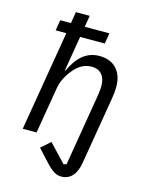

<svg xmlns="http://www.w3.org/2000/svg" viewBox="-137 -826 875 1124"><g transform="rotate(15 300.0 -264.0)"><path d="M344.5 212C407.7 212 436.8 161.9 446.7 101.2L515.3 -308.9C519.5 -333.8 521.7 -358.3 521.7 -378.9C521.7 -471.9 468.8 -528.1 381.4 -528.1C299 -528.1 247.9 -475.9 209.9 -394.2H206L241.5 -606.5H391L401.6 -670.8H252.1L263.8 -740.1H180L168.7 -670.8H103.7L93 -606.5H157.7L56.1 0H139.9L187.5 -283.7C197.4 -341.3 234 -386.4 245.7 -400.2C274.1 -433.9 308.2 -455.6 352.3 -455.6C409.1 -455.6 436.1 -418 436.1 -359.7C436.1 -347.3 434.7 -327.4 430.8 -304L357.6 134.6L340.2 138.5L238.6 30.9L182.5 80.6L216.3 117.5C269.2 175.8 300.4 212 344.5 212Z"/></g></svg>

Font: Margiela Mono Italic Text It
Style: Regular
Weight: 400
Designer: Mike Abbink, Paul van der Laan, Pieter van Rosmalen
Foundry: Bold Monday
Version: Version 2.003 2021